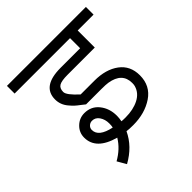

<svg xmlns="http://www.w3.org/2000/svg" viewBox="-175 -568 779 779"><g transform="rotate(-45 214.5 -178.5)"><path d="M132 -119Q121 -119 113 -111.5Q105 -104 105 -93Q105 -54 172 -40Q174 -47 174 -62Q174 -85 162.5 -102Q151 -119 132 -119ZM-12 -463H441V-419H350V-361V-321H306H194Q159 -321 145.5 -313Q132 -305 132 -284Q132 -266 175 -227H254Q319 -227 359.5 -197Q400 -167 400 -112Q400 -52 352.5 -20Q305 12 238 12Q213 12 201 10Q173 70 108 106L86 68Q132 42 156 2Q61 -24 61 -93Q61 -122 82 -142.5Q103 -163 132 -163Q171 -163 194.5 -133.5Q218 -104 218 -62Q218 -48 215 -33Q222 -32 238 -32Q282 -32 313.5 -48Q345 -64 354 -95Q356 -101 356 -112Q356 -170 288 -181Q276 -183 249 -183H162Q159 -186 145.5 -196Q132 -206 124.5 -213Q117 -220 107 -232Q97 -244 92 -257.5Q87 -271 87 -286Q87 -361 194 -361H306V-419H-12Z"/></g></svg>

Font: Bhavuka
Style: Regular
Weight: 400
Version: 2.94.0; ttfautohint (v1.2) -l 7 -r 28 -G 50 -x 13 -D deva -f